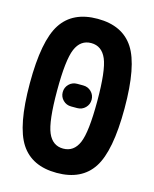

<svg xmlns="http://www.w3.org/2000/svg" viewBox="-113 -816 726 903"><g transform="rotate(15 250.0 -365.0)"><path d="M235.4 -419.9H264.6Q288.1 -419.9 304.2 -403.8Q320.3 -387.7 320.3 -364.7Q320.3 -341.8 304.2 -325.7Q288.1 -309.6 264.6 -309.6H235.4Q211.9 -309.6 195.8 -325.7Q179.7 -341.8 179.7 -364.7Q179.7 -387.7 195.8 -403.8Q211.9 -419.9 235.4 -419.9ZM175.3 -161.6Q198.2 -108.4 250 -108.4Q301.8 -108.4 324.7 -161.6Q347.7 -214.8 347.7 -364.7Q347.7 -514.6 324.7 -568.4Q301.8 -622.1 250 -622.1Q198.2 -622.1 175.3 -568.4Q152.3 -514.6 152.3 -364.7Q152.3 -214.8 175.3 -161.6ZM74.2 -656.2Q128.9 -740.2 250 -740.2Q371.1 -740.2 425.8 -656.2Q480.5 -572.3 480.5 -365.2Q480.5 -158.2 425.8 -74.2Q371.1 9.8 250 9.8Q128.9 9.8 74.2 -74.2Q19.5 -158.2 19.5 -365.2Q19.5 -572.3 74.2 -656.2Z"/></g></svg>

Font: Rounded-X Mgen+ 2m bold
Style: Bold
Weight: 700
Designer: [Source Han Sans]
Ryoko NISHIZUKA  (kana & ideographs); Paul D. Hunt (Latin, Greek & Cyrillic); Wenlong ZHANG  (bopomofo
Version: Version 1.059.20150602